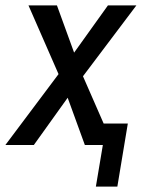

<svg xmlns="http://www.w3.org/2000/svg" viewBox="-27 -540 547 715"><path d="M330 155 356 0H289L225 -176L99 0H-7L191 -264L79 -520H185L249 -344L375 -520H481L282 -256L359 -80H449L410 155Z"/></svg>

Font: Iosevka Medium Oblique
Style: Regular
Weight: 500
Italic angle: -9°
Monospace: yes
Designer: Belleve Invis
Foundry: Belleve Invis
Version: Version 32.5.0; ttfautohint (v1.8.4)